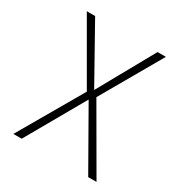

<svg xmlns="http://www.w3.org/2000/svg" viewBox="-165 -820 888 940"><g transform="rotate(30 279.0 -350.0)"><path d="M252 -359 55 -700H102L279 -384L455 -700H502L306 -359L514 0H467L279 -330L91 0H44Z"/></g></svg>

Font: Sarabun Thin
Style: Regular
Weight: 250
Designer: Suppakit Chalermlarp | Katatrad Co.,Ltd.
Foundry: Cadson Demak Co.,Ltd.
Version: Version 1.000; ttfautohint (v1.6)